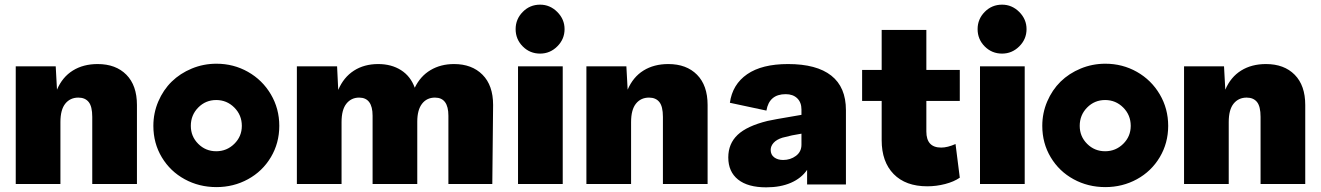

<svg xmlns="http://www.w3.org/2000/svg" viewBox="-20 -782 5616 816"><path d="M395 -509.8Q472.2 -509.8 517.1 -464.4Q562 -418.9 562 -335.9V0H372.1V-285.2Q372.1 -329.6 356.9 -348.4Q341.8 -367.2 313 -367.2Q278.3 -367.2 257.6 -341.6Q236.8 -315.9 236.8 -263.2V0H46.9V-500H216.8L222.2 -400.9Q245.1 -454.6 289.6 -482.2Q334 -509.8 395 -509.8Z M631.8 -247.1Q631.8 -301.8 652.8 -350.8Q673.8 -399.9 709.7 -435.1Q745.6 -470.2 795.2 -490.7Q844.7 -511.2 899.9 -511.2Q972.7 -511.2 1033.9 -476.6Q1095.2 -441.9 1131.1 -381.1Q1167 -320.3 1167 -247.1Q1167 -173.8 1131.1 -113.8Q1095.2 -53.7 1033.9 -20.3Q972.7 13.2 899.9 13.2Q826.2 13.2 764.9 -20.3Q703.6 -53.7 667.7 -113.5Q631.8 -173.3 631.8 -247.1ZM791 -247.1Q791 -202.1 822.5 -170.7Q854 -139.2 898.9 -139.2Q943.8 -139.2 975.8 -170.7Q1007.8 -202.1 1007.8 -247.1Q1007.8 -293 975.8 -325Q943.8 -356.9 898.9 -356.9Q854 -356.9 822.5 -325Q791 -293 791 -247.1Z M1909.7 -509.8Q1985.4 -509.8 2030.5 -464.6Q2075.7 -419.4 2075.7 -335.9L2072.3 0H1885.7V-290Q1885.7 -367.2 1828.6 -367.2Q1793.9 -367.2 1773.7 -341.1Q1753.4 -314.9 1753.4 -265.1V0H1563.5V-290Q1563.5 -367.2 1506.3 -367.2Q1472.7 -367.2 1452.1 -341.3Q1431.6 -315.4 1431.6 -263.2V0H1241.7V-500H1412.6L1417.5 -399.9Q1440.4 -453.6 1484.1 -481.7Q1527.8 -509.8 1587.4 -509.8Q1643.6 -509.8 1684.3 -483.9Q1725.1 -458 1742.7 -409.2Q1766.6 -458.5 1809.8 -484.1Q1853 -509.8 1909.7 -509.8Z M2275.4 -554.2Q2231.9 -554.2 2201.7 -584.7Q2171.4 -615.2 2171.4 -658.2Q2171.4 -700.7 2201.7 -731.4Q2231.9 -762.2 2275.4 -762.2Q2317.4 -762.2 2348.4 -731.2Q2379.4 -700.2 2379.4 -658.2Q2379.4 -615.7 2348.6 -585Q2317.9 -554.2 2275.4 -554.2ZM2181.6 0V-500H2371.6V0Z M2820.3 -509.8Q2897.5 -509.8 2942.4 -464.4Q2987.3 -418.9 2987.3 -335.9V0H2797.4V-285.2Q2797.4 -329.6 2782.2 -348.4Q2767.1 -367.2 2738.3 -367.2Q2703.6 -367.2 2682.9 -341.6Q2662.1 -315.9 2662.1 -263.2V0H2472.2V-500H2642.1L2647.5 -400.9Q2670.4 -454.6 2714.8 -482.2Q2759.3 -509.8 2820.3 -509.8Z M3329.1 -509.8Q3450.7 -509.8 3512.9 -460.7Q3575.2 -411.6 3575.2 -314V-145V2H3410.2V-60.1Q3385.7 -24.4 3341.3 -5.1Q3296.9 14.2 3236.3 14.2Q3158.2 14.2 3116.7 -19Q3075.2 -52.2 3075.2 -112.8Q3075.2 -171.4 3115 -209Q3154.8 -246.6 3242.2 -268.1Q3251 -271 3386.2 -293.9V-316.9Q3386.2 -346.7 3368.2 -364.3Q3350.1 -381.8 3319.3 -381.8Q3249 -381.8 3237.3 -312L3082 -345.2Q3092.8 -423.3 3155.5 -466.6Q3218.3 -509.8 3329.1 -509.8ZM3255.4 -145Q3255.4 -124.5 3270.3 -113.3Q3285.2 -102.1 3308.1 -102.1Q3339.4 -102.1 3362.8 -119.6Q3386.2 -137.2 3386.2 -167V-213.9Q3346.2 -208 3305.2 -196.8Q3280.3 -189 3267.8 -175Q3255.4 -161.1 3255.4 -145Z M3917 -223.1Q3917 -154.8 3980 -154.8Q4006.8 -154.8 4041 -169.9L4059.1 -26.9Q4034.7 -9.8 3997.1 0Q3959.5 9.8 3920.9 9.8Q3829.1 9.8 3778.1 -42.2Q3727.1 -94.2 3727.1 -186V-353H3644V-484.9H3727.1V-654.8H3917V-484.9H4059.1V-353H3917Z M4238.8 -554.2Q4195.3 -554.2 4165 -584.7Q4134.8 -615.2 4134.8 -658.2Q4134.8 -700.7 4165 -731.4Q4195.3 -762.2 4238.8 -762.2Q4280.8 -762.2 4311.8 -731.2Q4342.8 -700.2 4342.8 -658.2Q4342.8 -615.7 4312 -585Q4281.2 -554.2 4238.8 -554.2ZM4145 0V-500H4335V0Z M4409.7 -247.1Q4409.7 -301.8 4430.7 -350.8Q4451.7 -399.9 4487.5 -435.1Q4523.4 -470.2 4573 -490.7Q4622.6 -511.2 4677.7 -511.2Q4750.5 -511.2 4811.8 -476.6Q4873 -441.9 4908.9 -381.1Q4944.8 -320.3 4944.8 -247.1Q4944.8 -173.8 4908.9 -113.8Q4873 -53.7 4811.8 -20.3Q4750.5 13.2 4677.7 13.2Q4604 13.2 4542.7 -20.3Q4481.4 -53.7 4445.6 -113.5Q4409.7 -173.3 4409.7 -247.1ZM4568.8 -247.1Q4568.8 -202.1 4600.3 -170.7Q4631.8 -139.2 4676.8 -139.2Q4721.7 -139.2 4753.7 -170.7Q4785.6 -202.1 4785.6 -247.1Q4785.6 -293 4753.7 -325Q4721.7 -356.9 4676.8 -356.9Q4631.8 -356.9 4600.3 -325Q4568.8 -293 4568.8 -247.1Z M5360.4 -509.8Q5437.5 -509.8 5482.4 -464.4Q5527.3 -418.9 5527.3 -335.9V0H5337.4V-285.2Q5337.4 -329.6 5322.3 -348.4Q5307.1 -367.2 5278.3 -367.2Q5243.7 -367.2 5222.9 -341.6Q5202.1 -315.9 5202.1 -263.2V0H5012.2V-500H5182.1L5187.5 -400.9Q5210.4 -454.6 5254.9 -482.2Q5299.3 -509.8 5360.4 -509.8Z"/></svg>

Font: Human Sans Black
Style: Regular
Weight: 800
Designer: Tim Radville
Foundry: Continuum
Version: Version 1.000;FEAKit 1.0